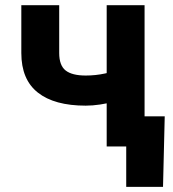

<svg xmlns="http://www.w3.org/2000/svg" viewBox="-20 -566 669 742"><path d="M311.3 -157.7Q190.2 -157.7 126.3 -208.2Q62.4 -258.6 62.4 -361.1V-545.9H208.8V-361.1Q208.8 -313 233.8 -293.5Q258.7 -274.1 311.3 -274.1Q349.3 -274.1 385.9 -282Q422.6 -289.9 464.2 -304.3V-187.9Q446.5 -180.3 420.6 -173.3Q394.8 -166.2 366.3 -162Q337.7 -157.7 311.3 -157.7ZM392.3 0V-545.9H538.7V0ZM467.8 156.2V0H425.6V-116.4H616.6L610 156.2Z"/></svg>

Font: Inter Variable LoSnoCo
Style: Regular
Weight: 400
Designer: Rasmus Andersson
Foundry: rsms
Version: Version 4.000;git-a52131595; featfreeze: case,dlig,ss01,ss02